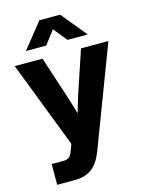

<svg xmlns="http://www.w3.org/2000/svg" viewBox="-136 -814 835 1100"><g transform="rotate(-15 281.5 -264.5)"><path d="M63 204.1H168C251.5 204.1 301.3 165.5 335 75.7L559.6 -515.6H397L314.9 -270.5C303.2 -234.4 292.5 -197.8 282.2 -161.1C271.5 -197.8 260.7 -233.9 249 -270.5L168.5 -515.6H3.9L202.1 -1.5L190.9 28.3C177.7 66.9 166.5 81.1 131.8 81.1H63ZM208.5 -582.5 270 -663.1 334.5 -582.5H454.6V-583L331.5 -732.9H208.5L88.4 -583V-582.5Z"/></g></svg>

Font: Raveo Display
Style: Bold
Weight: 700
Designer: Jakub Foglar, Rasmus Andersson (Inter)
Foundry: Jakubfoglar.com
Version: Version 1.100;Glyphs 3.2.3 (3260)